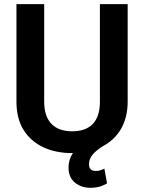

<svg xmlns="http://www.w3.org/2000/svg" viewBox="-20 -731 697 929"><path d="M463.4 -238.8C463.4 -139.6 413.1 -95.7 329.1 -95.7C246.6 -95.7 193.8 -139.6 193.8 -238.8V-710.9H59.6V-238.8C59.6 -184.6 71.3 -138.7 94.2 -102.1C140.6 -27.8 225.1 9.8 329.1 9.8H333C317.9 31.7 311.5 55.2 311.5 78.6C311.5 111.3 321.8 135.7 342.8 152.8C363.3 169.4 388.2 177.7 418 177.7C457 177.7 481.9 166 498 156.2L484.9 85C475.6 89.4 462.9 96.2 443.8 96.2C418.9 96.2 410.6 82.5 410.6 63C410.6 29.3 435.1 3.9 476.1 -22.9C550.3 -61.5 597.7 -133.8 597.7 -238.8V-710.9H463.4Z"/></svg>

Font: Vazirmatn SemiBold
Style: Regular
Weight: 600
Designer: Saber Rastikerdar
Foundry: Saber Rastikerdar
Version: Version 33.003